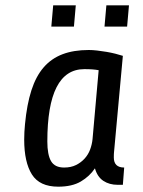

<svg xmlns="http://www.w3.org/2000/svg" viewBox="-20 -695 538 722"><path d="M74 -228Q81 -302 98 -355Q115 -408 144 -441.5Q173 -475 215 -491Q257 -507 314 -507Q328 -507 345.5 -505Q363 -503 380.5 -500Q398 -497 414 -493Q430 -489 442 -485L410 -136Q410 -134 409 -125.5Q408 -117 408 -103Q408 -65 447 -65L442 0H423Q391 0 368.5 -15Q346 -30 337 -62Q317 -32 284 -12.5Q251 7 199 7Q129 7 100 -39Q71 -85 71 -170Q71 -198 74 -228ZM221 -65Q247 -65 266 -74.5Q285 -84 298.5 -99Q312 -114 319 -133Q326 -152 328 -172L351 -431Q341 -433 328 -434Q315 -435 297 -435Q158 -435 158 -163Q158 -113 172 -89Q186 -65 221 -65ZM373 -595 380 -675H465L458 -595ZM173 -595 180 -675H265L258 -595Z"/></svg>

Font: Share
Style: Italic
Weight: 400
Version: Version 1.002